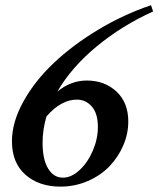

<svg xmlns="http://www.w3.org/2000/svg" viewBox="-20 -692 596 722"><path d="M207.5 9.8Q126.5 9.8 75.7 -34.9Q24.9 -79.6 24.9 -161.1Q24.9 -232.4 67.9 -310.1Q110.8 -387.7 182.4 -455.3Q253.9 -522.9 349.4 -580.3Q444.8 -637.7 547.9 -672.4L555.7 -648.9Q439 -596.2 344 -517.8Q249 -439.5 195.8 -347.7Q246.6 -389.2 306.2 -389.2Q373.5 -389.2 418 -347.7Q462.4 -306.2 462.4 -234.9Q462.4 -189 443.4 -144.8Q424.3 -100.6 391.4 -66.4Q358.4 -32.2 310.1 -11.2Q261.7 9.8 207.5 9.8ZM140.1 -154.8Q140.1 -92.8 160.9 -58.3Q181.6 -23.9 216.3 -23.9Q248.5 -23.9 279.5 -52.7Q310.5 -81.5 329.3 -126Q348.1 -170.4 348.1 -214.8Q348.1 -265.1 325.4 -291.3Q302.7 -317.4 269 -317.4Q210 -317.4 154.8 -254.4Q140.1 -205.1 140.1 -154.8Z"/></svg>

Font: Elstob
Style: Bold Italic
Weight: 700
Italic angle: -20°
Designer: Peter S. Baker
Version: Version 1.015